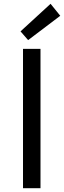

<svg xmlns="http://www.w3.org/2000/svg" viewBox="-20 -990 337 1010"><path d="M101 0H193V-733H101ZM128 -779 297 -907 246 -970 88 -825Z"/></svg>

Font: Noto Sans CJK SC
Style: Regular
Weight: 400
Designer: Ryoko NISHIZUKA 西塚涼子 (kana, bopomofo & ideographs); Paul D. Hunt (Latin, Greek & Cyrillic); Sandoll Communications 산돌커뮤니
Foundry: Adobe
Version: Version 2.004;hotconv 1.0.118;makeotfexe 2.5.65603